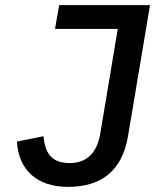

<svg xmlns="http://www.w3.org/2000/svg" viewBox="-20 -718 640 750"><path d="M211 -698 195 -605H440L372 -198C359 -120 319 -81 252 -81C176 -81 155 -127 150 -186L46 -165C53 -53 125 12 246 12C371 12 457 -47 480 -186L566 -698Z"/></svg>

Font: IBM Mono Medium
Style: Italic
Weight: 500
Italic angle: -9°
Monospace: yes
Designer: Mike Abbink, Paul van der Laan, Pieter van Rosmalen
Foundry: Bold Monday
Version: Version 2.3